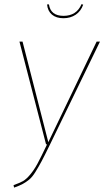

<svg xmlns="http://www.w3.org/2000/svg" viewBox="-20 -877 492 906"><path d="M279.3 -791Q245.6 -791 225.3 -807.9Q205.1 -824.7 202.1 -856L210.9 -856.4Q218.8 -802.2 279.8 -802.2Q341.3 -802.2 364.7 -857.4L372.6 -855Q361.8 -824.2 337.2 -807.6Q312.5 -791 279.3 -791ZM451.7 -680.7 215.3 -193.8Q190.4 -142.6 175.8 -115.2Q161.1 -87.9 146.5 -64.5Q131.8 -41 117.4 -29.3Q103 -17.6 87.4 -9Q71.8 -0.5 46.4 8.3L43.9 -3.4Q73.2 -13.7 88.6 -22.5Q104 -31.2 122.3 -53Q140.6 -74.7 157 -105Q173.3 -135.3 202.1 -195.8H197.3L71.8 -680.7H86.4L208 -206.1L436 -680.7Z"/></svg>

Font: Fira Sans Compressed Hair
Style: Italic
Weight: 100
Width: 3
Italic angle: -8°
Designer: Carrois Corporate & Edenspiekermann AG
Foundry: Carrois Corporate GbR & Edenspiekermann AG
Version: Version 4.203;PS 004.203;hotconv 1.0.88;makeotf.lib2.5.64775